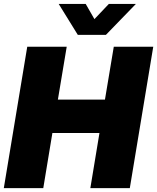

<svg xmlns="http://www.w3.org/2000/svg" viewBox="-23 -968 809 988"><path d="M-3.4 0 117.2 -727.5H320.3L274.9 -455.6H517.1L562.5 -727.5H765.6L645 0H441.9L488.8 -283.7H246.6L199.7 0ZM418 -947.8 462.9 -869.6 537.1 -947.8H675.8V-947.3L522 -788.6H377.4L279.3 -947.3V-947.8Z"/></svg>

Font: Inter Display Black
Style: Italic
Weight: 900
Italic angle: -9.39999°
Designer: Rasmus Andersson
Foundry: rsms
Version: Version 4.000;git-a52131595